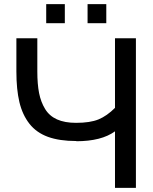

<svg xmlns="http://www.w3.org/2000/svg" viewBox="-20 -908 737 927"><path d="M348.1 -226.1V-227.1Q267.1 -227.1 211.4 -247.3Q155.8 -267.6 122.1 -310.5Q88.4 -353.5 73.7 -414.8Q59.1 -476.1 59.1 -563V-723.1H160.2V-563Q160.2 -502 168.7 -458.7Q177.2 -415.5 197.8 -381.8Q218.3 -348.1 255.4 -331.5Q292.5 -314.9 347.2 -314.9Q415 -314.9 455.6 -331.5Q496.1 -348.1 535.2 -387.2V-723.1H636.2V-1H535.2V-273.9Q469.7 -226.1 348.1 -226.1ZM293 -795.9H203.1V-888.2H293ZM493.2 -795.9H402.8V-888.2H493.2Z"/></svg>

Font: Perun
Style: Regular
Weight: 400
Version: Version 1.0000